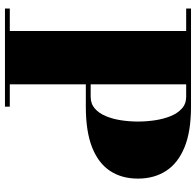

<svg xmlns="http://www.w3.org/2000/svg" viewBox="-28 -762 790 774"><g transform="rotate(90 367.0 -375.0)"><path d="M410 -750Q510.5 -750 574.5 -723.5Q638.5 -697 669.2 -649Q700 -601 700 -536Q700 -471 669.2 -424Q638.5 -377 574.5 -351.5Q510.5 -326 410 -326H320V-19.5H410V0H14.5V-19.5H105V-730.5H14.5V-750ZM320 -345.5H370Q398.5 -345.5 417.8 -362.5Q437 -379.5 448.5 -407.5Q460 -435.5 465 -469Q470 -502.5 470 -536Q470 -569.5 465 -603.8Q460 -638 448.5 -666.8Q437 -695.5 417.8 -713Q398.5 -730.5 370 -730.5H320Z"/></g></svg>

Font: Bodoni Moda Black
Style: Regular
Weight: 900
Version: Version 2.005